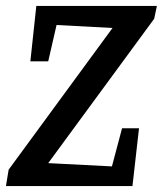

<svg xmlns="http://www.w3.org/2000/svg" viewBox="-24 -625 547 645"><path d="M138 -77 352 -66 386 -194H443L421 0H-4L5 -55L354 -531L166 -541L138 -419H78L98 -605H503L494 -562Z"/></svg>

Font: Grenze Medium
Style: Italic
Weight: 500
Italic angle: -10°
Designer: Renata Polastri
Foundry: Omnibus-Type
Version: Version 1.002; ttfautohint (v1.8)